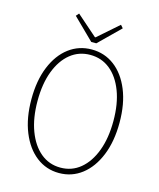

<svg xmlns="http://www.w3.org/2000/svg" viewBox="-125 -928 849 1027"><g transform="rotate(15 300.0 -414.0)"><path d="M300 12Q229 12 174 -30.5Q119 -73 87.5 -150.5Q56 -228 56 -332Q56 -436 87.5 -512.5Q119 -589 174 -630.5Q229 -672 300 -672Q371 -672 426 -630.5Q481 -589 512.5 -512.5Q544 -436 544 -332Q544 -228 512.5 -150.5Q481 -73 426 -30.5Q371 12 300 12ZM300 -18Q363 -18 410 -57Q457 -96 483.5 -166.5Q510 -237 510 -332Q510 -427 483.5 -496.5Q457 -566 410 -604Q363 -642 300 -642Q237 -642 190 -604Q143 -566 116.5 -496.5Q90 -427 90 -332Q90 -237 116.5 -166.5Q143 -96 190 -57Q237 -18 300 -18ZM286 -710 170 -824 184 -840 298 -740H302L416 -840L430 -824L314 -710Z"/></g></svg>

Font: Source Code Pro ExtraLight ExtraLight
Style: Regular
Weight: 250
Monospace: yes
Version: Version 1.018;hotconv 1.0.116;makeotfexe 2.5.65601